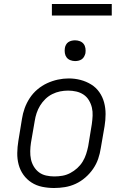

<svg xmlns="http://www.w3.org/2000/svg" viewBox="-20 -934 640 962"><path d="M251 8Q221 8 191.5 2Q162 -4 138 -19.5Q114 -35 97.5 -58Q81 -81 73.5 -109Q66 -137 66.5 -167.5Q67 -198 72 -228L90 -338Q94 -365 103.5 -391.5Q113 -418 129 -442.5Q145 -467 167.5 -486Q190 -505 216 -517Q242 -529 269.5 -535Q297 -541 324 -541Q355 -541 383.5 -533.5Q412 -526 436.5 -511Q461 -496 477.5 -472.5Q494 -449 501.5 -421Q509 -393 509 -362.5Q509 -332 504 -302L485 -192Q481 -165 472 -138.5Q463 -112 446.5 -88Q430 -64 407.5 -44.5Q385 -25 359 -13Q333 -1 305.5 3.5Q278 8 251 8ZM252 -50Q273 -50 293 -53.5Q313 -57 332 -67Q351 -77 367 -91.5Q383 -106 394 -124Q405 -142 411.5 -162Q418 -182 422 -202L440 -312Q443 -333 444 -354Q445 -375 440.5 -394.5Q436 -414 425.5 -431.5Q415 -449 398.5 -460Q382 -471 362 -475.5Q342 -480 321 -480Q301 -480 281 -476Q261 -472 242 -462.5Q223 -453 207.5 -438Q192 -423 181 -405Q170 -387 163.5 -367.5Q157 -348 154 -328L135 -218Q132 -198 131.5 -177Q131 -156 135 -136.5Q139 -117 149.5 -99.5Q160 -82 175.5 -70.5Q191 -59 211 -54.5Q231 -50 252 -50ZM356 -628Q344 -628 332.5 -632.5Q321 -637 314 -646Q307 -655 305 -667.5Q303 -680 305 -693Q306 -701 310.5 -709.5Q315 -718 322.5 -723Q330 -728 339 -730Q348 -732 356 -732Q369 -732 380.5 -727.5Q392 -723 399 -714Q406 -705 408 -692.5Q410 -680 408 -667Q406 -659 401.5 -650.5Q397 -642 389.5 -637Q382 -632 373.5 -630Q365 -628 356 -628ZM240 -856V-914H540V-856Z"/></svg>

Font: Iosevka Slab LtExObl
Style: Regular
Weight: 300
Width: 7
Italic angle: -9°
Monospace: yes
Designer: Belleve Invis
Foundry: Belleve Invis
Version: Version 11.1.0; ttfautohint (v1.8.3)